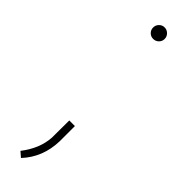

<svg xmlns="http://www.w3.org/2000/svg" viewBox="-231 -518 639 639"><g transform="rotate(45 89.0 -198.0)"><path d="M61.5 -493.7Q61.5 -504.9 69.3 -512.9Q77.1 -521 88.4 -521Q99.6 -521 107.7 -512.9Q115.7 -504.9 115.7 -493.7Q115.7 -482.4 107.7 -474.6Q99.6 -466.8 88.4 -466.8Q77.1 -466.8 69.3 -474.6Q61.5 -482.4 61.5 -493.7ZM57.6 124.5 39.6 108.9Q79.1 58.1 82.5 3.9L83 -77.6H109.4V-6.3Q107.4 71.3 57.6 124.5Z"/></g></svg>

Font: Roboto Thin
Style: Regular
Weight: 250
Designer: Google
Version: Version 2.134; 2016